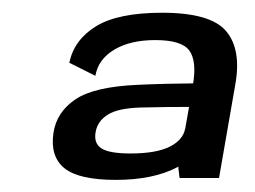

<svg xmlns="http://www.w3.org/2000/svg" viewBox="-20 -702 410 309"><path d="M269 -415.5H332.5L358.5 -565Q369 -622 344 -651.8Q319 -681.5 241 -681.5Q170.5 -681.5 135 -660Q99.5 -638.5 91.5 -601L133.5 -580Q138 -606.5 163.8 -622Q189.5 -637.5 230 -637.5Q272.5 -637.5 284.8 -620.5Q297 -603.5 290.5 -565.5L267 -432ZM166.5 -412.5Q227 -412.5 266 -433.2Q305 -454 310.5 -485.5L278 -495Q274.5 -476.5 252.8 -465.8Q231 -455 190 -455Q156 -455 143.2 -463.2Q130.5 -471.5 134 -490Q137 -507 153.5 -517.5Q170 -528 207.5 -529Q248 -530 295.5 -530L302 -568Q245 -567.5 202 -565.5Q131.5 -562.5 101.2 -542Q71 -521.5 66 -488Q60.5 -450 83.8 -431.2Q107 -412.5 166.5 -412.5Z"/></svg>

Font: Anybody UltraCondensed Thin Medium
Style: Italic
Weight: 500
Italic angle: -10°
Version: Version 1.111